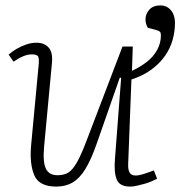

<svg xmlns="http://www.w3.org/2000/svg" viewBox="-20 -676 667 710"><path d="M188 14Q125 14 107 -27.5Q89 -69 95 -138L123 -437Q125 -457 121.5 -466Q118 -475 98 -475Q83 -475 67 -468.5Q51 -462 30 -448L12 -474Q24 -485 41 -495Q58 -505 77 -511.5Q96 -518 115 -518Q144 -518 160 -500Q176 -482 172 -442L143 -133Q138 -75 150 -51.5Q162 -28 193 -28Q217 -28 233 -38Q249 -48 265.5 -77.5Q282 -107 304 -166L433 -504H471L468 -414Q500 -429 524 -448Q548 -467 561.5 -492Q575 -517 575 -545Q575 -555 571.5 -558.5Q568 -562 558 -565L527 -573Q523 -579 520.5 -587Q518 -595 518 -604Q518 -624 532 -640Q546 -656 573 -656Q590 -656 602.5 -647Q615 -638 621 -623.5Q627 -609 627 -591Q627 -559 618 -527.5Q609 -496 589.5 -468.5Q570 -441 539.5 -418.5Q509 -396 466 -382L454 -70Q453 -50 459 -38.5Q465 -27 481 -27Q493 -27 509.5 -32Q526 -37 549 -46L561 -15Q553 -11 540.5 -5.5Q528 0 513.5 4Q499 8 485.5 11Q472 14 461 14Q423 14 412 -11.5Q401 -37 405 -87L428 -388L423 -389L337 -143Q317 -86 296 -51.5Q275 -17 249 -1.5Q223 14 188 14Z"/></svg>

Font: Literata 18pt ExtraLight
Style: Italic
Weight: 250
Italic angle: -2°
Designer: Latin by Veronika Burian and Jose Scaglione. Greek by Irene Vlachou. Cyrillic by Vera Evstafieva
Foundry: TypeTogether
Version: Version 3.103;gftools[0.9.29]